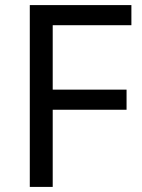

<svg xmlns="http://www.w3.org/2000/svg" viewBox="-20 -734 559 754"><path d="M187 0H97V-714H496V-635H187V-382H477V-303H187Z"/></svg>

Font: hexgurmukhi15
Style: Book
Weight: 400
Designer: Jelle Bosma - Monotype Design Team
Foundry: Monotype Imaging Inc.
Version: Version 2.003